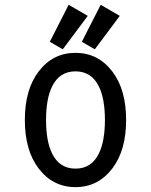

<svg xmlns="http://www.w3.org/2000/svg" viewBox="-20 -766 626 796"><path d="M390.1 -129.9Q415 -181.2 415 -268.6Q415 -356 390.1 -407.2Q359.4 -470.2 293 -470.2Q226.6 -470.2 195.8 -407.2Q170.9 -356 170.9 -268.6Q170.9 -181.2 195.8 -129.9Q226.6 -66.9 293 -66.9Q359.4 -66.9 390.1 -129.9ZM139.6 -68.4Q83 -143.1 83 -268.6Q83 -394 139.6 -468.8Q198.7 -546.9 293 -546.9Q387.2 -546.9 446.3 -468.8Q502.9 -394 502.9 -268.6Q502.9 -143.1 446.3 -68.4Q387.2 9.8 293 9.8Q198.7 9.8 139.6 -68.4ZM264.6 -746.1 343.8 -700.2 240.2 -561.5 186.5 -592.8ZM397.5 -746.1 476.6 -700.2 373 -561.5 319.3 -592.8Z"/></svg>

Font: Consola Mono
Style: Book
Weight: 400
Monospace: yes
Designer: Wojciech Kalinowski "wmk69" (wmk69@o2.pl)
Foundry: Wojciech Kalinowski "wmk69" (wmk69@o2.pl)
Version: Version 2.1.0